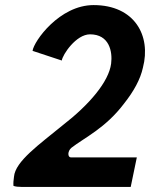

<svg xmlns="http://www.w3.org/2000/svg" viewBox="-20 -735 590 755"><path d="M108 -535 223 -497C226 -520 279 -600 334 -600C410 -600 423 -532 417 -485C408 -414 332 -324 226 -242C136 -168 40 -101 35 -40C33 -26 32 -14 33 -4C42 -1 52 0 64 0H494L518 -116H260C244 -116 246 -142 261 -154C311 -193 395 -231 468 -328C506 -376 532 -423 542 -469C575 -595 509 -715 348 -715C214 -715 113 -573 108 -535Z"/></svg>

Font: Bluebird
Style: NrwObl
Weight: 400
Designer: Jasper
Foundry: Cannot Into Space Fonts
Version: Version 0.98